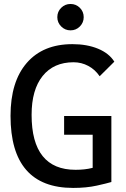

<svg xmlns="http://www.w3.org/2000/svg" viewBox="-20 -922 626 952"><path d="M342.8 9.8Q187.5 9.8 109.9 -79.6Q32.2 -168.9 32.2 -347.7Q32.2 -517.1 112.8 -610.1Q193.4 -703.1 338.9 -703.1Q411.6 -703.1 466.3 -680.4Q521 -657.7 546.9 -616.2L474.1 -543.9Q451.7 -577.1 417.7 -595.2Q383.8 -613.3 344.7 -613.3Q246.1 -613.3 191.4 -545.2Q136.7 -477.1 136.7 -352.5Q136.7 -216.3 191.4 -148.2Q246.1 -80.1 354.5 -80.1Q400.9 -80.1 436.3 -89.1Q471.7 -98.1 494.1 -104.5L532.2 -19.5Q511.7 -13.2 460.2 -1.7Q408.7 9.8 342.8 9.8ZM439.5 -19.5V-346.7H532.2V-19.5ZM297.9 -253.9V-346.7H529.3V-253.9ZM329.6 -771.5Q302.7 -771.5 283.4 -790.8Q264.2 -810.1 264.2 -836.9Q264.2 -864.3 283.4 -883.3Q302.7 -902.3 329.6 -902.3Q356.9 -902.3 376 -883.3Q395 -864.3 395 -836.9Q395 -810.1 376 -790.8Q356.9 -771.5 329.6 -771.5Z"/></svg>

Font: Cascadia Code PL
Style: Regular
Weight: 400
Monospace: yes
Designer: Aaron Bell
Foundry: Saja Typeworks
Version: Version 2102.003